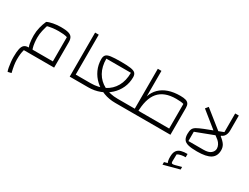

<svg xmlns="http://www.w3.org/2000/svg" viewBox="-82 -1320 3081 2379"><g transform="rotate(30 1458.5 -130.0)"><path d="M56 334Q47 312 41 278.5Q35 245 31 207.5Q27 170 27 137Q27 63 36.5 20.5Q46 -22 68 -40.5Q90 -59 128 -59H477V-406Q451 -414 421 -417Q391 -420 352 -420Q309 -420 261.5 -413.5Q214 -407 179 -396L160 -441Q189 -457 243.5 -467.5Q298 -478 354 -478Q421 -478 459 -467.5Q497 -457 513 -432.5Q529 -408 529 -364V0H96Q87 31 83 65Q79 99 79 145Q79 180 85.5 222.5Q92 265 106 322ZM154 -26Q127 -57 118.5 -110.5Q110 -164 110 -219Q110 -279 124 -335.5Q138 -392 160 -441L202 -422Q185 -369 173.5 -319.5Q162 -270 162 -219Q162 -185 166 -147.5Q170 -110 180 -75.5Q190 -41 210 -16Z M752 0V-630H804V-59H914V0ZM914 0V-59Q927 -59 930.5 -51Q934 -43 934 -29Q934 -16 930.5 -8Q927 0 914 0Z M1017 0V-59Q1127 -59 1210 -102Q1293 -145 1339 -226Q1385 -307 1385 -420H1034Q1034 -307 1080 -226Q1126 -145 1209 -102Q1292 -59 1403 -59V0Q1313 0 1236.5 -29Q1160 -58 1103 -110.5Q1046 -163 1014 -233Q982 -303 982 -385Q982 -423 1000 -443.5Q1018 -464 1067 -471Q1116 -478 1210 -478Q1302 -478 1351 -470.5Q1400 -463 1418.5 -443Q1437 -423 1437 -385Q1437 -304 1405 -234Q1373 -164 1315.5 -111.5Q1258 -59 1181.5 -29.5Q1105 0 1017 0ZM914 0V-59H1017V0ZM1403 0V-59H1505V0ZM914 0Q901 0 897.5 -8Q894 -16 894 -29Q894 -43 897.5 -51Q901 -59 914 -59ZM1505 0V-59Q1518 -59 1521.5 -51Q1525 -43 1525 -29Q1525 -16 1521.5 -8Q1518 0 1505 0Z M2141 0V-411Q2106 -422 2033 -422Q1863 -422 1782 -326Q1701 -230 1701 -30H1649V-630H1701V-266Q1724 -335 1773 -383Q1822 -431 1894 -455.5Q1966 -480 2060 -480Q2109 -480 2138 -471Q2167 -462 2180 -441Q2193 -420 2193 -385V0ZM1505 0V-59H2141V0ZM1505 0Q1492 0 1488.5 -8Q1485 -16 1485 -29Q1485 -43 1488.5 -51Q1492 -59 1505 -59Z M2580 15Q2499 15 2453 3Q2407 -9 2388.5 -37.5Q2370 -66 2370 -115Q2370 -159 2381 -184.5Q2392 -210 2423.5 -228Q2455 -246 2515 -270L2756 -363V-630H2808V-415Q2808 -392 2801.5 -369.5Q2795 -347 2780.5 -329.5Q2766 -312 2742 -303V-296Q2795 -254 2814.5 -221.5Q2834 -189 2834 -148Q2834 -63 2773.5 -24Q2713 15 2580 15ZM2425 -44H2640Q2712 -44 2745 -72.5Q2778 -101 2778 -138Q2778 -164 2764.5 -190.5Q2751 -217 2728 -237L2680 -274L2425 -177ZM2653 -293 2400 -497 2432 -537 2710 -315ZM2293 370V333L2340 320Q2333 307 2329.5 287Q2326 267 2326 237Q2326 180 2347 150Q2368 120 2406.5 109.5Q2445 99 2496 100V147Q2467 146 2434 152.5Q2401 159 2381 172L2379 276Q2379 296 2390.5 300Q2402 304 2429 297L2518 273V310Z"/></g></svg>

Font: Changa ExtraLight
Style: Regular
Weight: 250
Designer: Eduardo Rodriguez Tunni
Foundry: Eduardo Rodriguez Tunni
Version: Version 3.002; ttfautohint (v1.8.2)